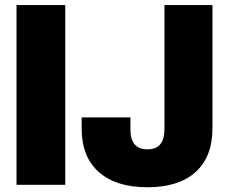

<svg xmlns="http://www.w3.org/2000/svg" viewBox="-20 -748 927 777"><path d="M244.1 -727.5V0H46.9V-727.5ZM577.1 9.8Q449.2 9.8 379.9 -51.8Q310.5 -113.3 310.5 -227.5V-272.9H507.8V-223.6Q507.8 -143.6 577.1 -143.6Q645.5 -143.6 645.5 -224.6V-727.5H839.8V-228.5Q839.8 -113.8 771.7 -52Q703.6 9.8 577.1 9.8Z"/></svg>

Font: Inter Black
Style: Regular
Weight: 900
Designer: Rasmus Andersson
Foundry: rsms
Version: Version 4.000;git-a52131595